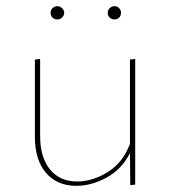

<svg xmlns="http://www.w3.org/2000/svg" viewBox="-20 -599 551 622"><path d="M144 -558Q144 -567 150.5 -573Q157 -579 166 -579Q174 -579 181 -572.5Q188 -566 188 -558Q188 -549 181.5 -542.5Q175 -536 166 -536Q156 -536 150 -542Q144 -548 144 -558ZM329 -558Q329 -566 335.5 -572.5Q342 -579 351 -579Q360 -579 366 -572.5Q372 -566 372 -558Q372 -548 366 -542Q360 -536 351 -536Q342 -536 335.5 -542Q329 -548 329 -558ZM418 -408V-1L402 1L401 -103Q374 -50 325 -23.5Q276 3 227 3Q165 3 129 -39Q93 -81 93 -156V-406L110 -408V-159Q110 -89 142 -50Q174 -11 230 -11Q280 -11 329.5 -42Q379 -73 401 -133V-406Z"/></svg>

Font: Ysabeau Infant Thin
Style: Regular
Weight: 200
Designer: Christian Thalmann (Catharsis Fonts)
Version: Version 0.003